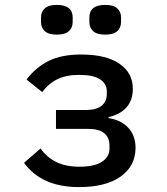

<svg xmlns="http://www.w3.org/2000/svg" viewBox="-20 -750 680 782"><path d="M78 -87 145 -145Q172 -108 210.5 -89.5Q249 -71 304 -71Q364 -71 395 -91Q426 -111 426 -145V-156Q426 -190 404.5 -207.5Q383 -225 341 -225H208V-302H330Q372 -302 393.5 -319Q415 -336 415 -368V-378Q415 -409 387.5 -427Q360 -445 303 -445Q250 -445 214 -427.5Q178 -410 152 -375L88 -426Q126 -476 178.5 -502Q231 -528 310 -528Q412 -528 466.5 -490.5Q521 -453 521 -389Q521 -342 495.5 -313Q470 -284 422 -273V-269Q474 -261 503 -229Q532 -197 532 -148Q532 -74 471.5 -31Q411 12 302 12Q224 12 168 -13.5Q112 -39 78 -87ZM147 -661V-679Q147 -702 162.5 -716Q178 -730 211 -730Q276 -730 276 -679V-661Q276 -637 260.5 -623Q245 -609 211 -609Q178 -609 162.5 -623Q147 -637 147 -661ZM344 -679Q344 -730 409 -730Q442 -730 457.5 -716Q473 -702 473 -679V-661Q473 -637 457.5 -623Q442 -609 409 -609Q375 -609 359.5 -623Q344 -637 344 -661Z"/></svg>

Font: Writer Medium
Style: Regular
Weight: 500
Monospace: yes
Designer: Mike Abbink, Paul van der Laan, Pieter van Rosmalen
Foundry: Bold Monday
Version: Version 2.001 2020